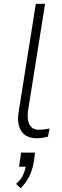

<svg xmlns="http://www.w3.org/2000/svg" viewBox="-20 -725 328 1018"><path d="M175 8Q119 8 94 -28.5Q69 -65 78 -126L170 -705H219L128 -134Q125 -109 129 -86.5Q133 -64 147 -50.5Q161 -37 186 -37Q200 -37 215.5 -39Q231 -41 243 -44L234 0Q218 4 204.5 6Q191 8 175 8ZM90 273 65 250Q90 229 101.5 204.5Q113 180 118 150L122 159H81L92 84H166L158 140Q151 179 134.5 211.5Q118 244 90 273Z"/></svg>

Font: Nunito Sans 7pt SemiCondensed ExtraLight
Style: Italic
Weight: 250
Width: 4
Italic angle: -9°
Designer: Vernon Adams
Foundry: Vernon Adams
Version: Version 3.101;gftools[0.9.27]